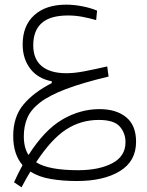

<svg xmlns="http://www.w3.org/2000/svg" viewBox="-20 -471 626 815"><path d="M71.3 324.2 39.6 302.7Q57.1 263.7 75.7 230Q56.6 208 46.4 177.5Q36.1 147 36.1 105.5Q36.1 25.4 79.1 -26.6Q122.1 -78.6 199.7 -118.2V-126Q140.6 -137.2 108.4 -179.4Q76.2 -221.7 76.2 -282.2Q76.2 -362.3 125.5 -406.7Q174.8 -451.2 260.3 -451.2Q294.4 -451.2 330.3 -444.1Q366.2 -437 392.1 -425.8L388.2 -385.7Q359.4 -394 329.3 -399.7Q299.3 -405.3 269 -405.3Q193.4 -405.3 157.2 -373.3Q121.1 -341.3 121.1 -278.8Q121.1 -220.2 157.2 -190.2Q193.4 -160.2 261.7 -160.2Q295.9 -160.2 338.9 -168.5Q381.8 -176.8 435.1 -189L440.9 -146Q329.6 -119.6 258.8 -92.5Q188 -65.4 149.4 -35.4Q110.8 -5.4 95.9 29.8Q81.1 64.9 81.1 106.9Q81.1 156.7 101.1 187Q168.9 80.6 244.6 36.4Q320.3 -7.8 402.3 -7.8Q473.6 -7.8 515.6 26.6Q557.6 61 557.6 130.9Q557.6 213.4 488.8 255.4Q419.9 297.4 306.6 297.4Q246.6 297.4 195.8 288.8Q145 280.3 108.9 257.3Q90.3 288.1 71.3 324.2ZM133.3 217.8Q186.5 251.5 311.5 251.5Q400.4 251.5 456.5 221.9Q512.7 192.4 512.7 132.8Q512.7 93.3 488 65.7Q463.4 38.1 399.4 38.1Q322.8 38.1 260 79.1Q197.3 120.1 133.3 217.8Z"/></svg>

Font: Cascadia Mono ExtraLight
Style: Regular
Weight: 200
Monospace: yes
Designer: Aaron Bell
Foundry: Saja Typeworks
Version: Version 2404.023; ttfautohint (v1.8.4)